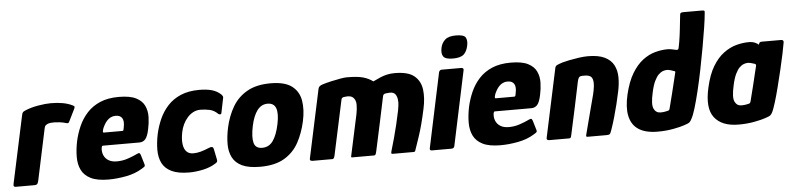

<svg xmlns="http://www.w3.org/2000/svg" viewBox="-50 -909 4711 1139"><g transform="rotate(-5 2305.5 -339.5)"><path d="M255 -476Q335 -476 383 -452Q394 -447 394 -442.5Q394 -438 391 -431L356 -360Q352 -351 348 -349.5Q344 -348 335 -351Q319 -356 298.5 -358.5Q278 -361 269 -361Q253 -361 244.5 -360Q236 -359 231.5 -357.5Q227 -356 223 -354Q218 -351 213.5 -347.5Q209 -344 206 -330L141 -24Q137 -8 132 -4Q127 0 116 0H4Q-1 0 -5 -3.5Q-9 -7 -6 -20L79 -417Q82 -433 86.5 -437.5Q91 -442 103 -447Q136 -461 179.5 -468.5Q223 -476 255 -476Z M391 -237Q401 -283 420 -326Q439 -369 470.5 -403.5Q502 -438 548.5 -458Q595 -478 660 -478Q727 -478 763 -459.5Q799 -441 813 -410.5Q827 -380 826 -343.5Q825 -307 817 -271Q808 -228 794 -213Q780 -198 759 -198H544Q537 -198 536 -195.5Q535 -193 533 -186Q530 -162 538.5 -142Q547 -122 566.5 -110Q586 -98 616 -98Q651 -98 682.5 -109Q714 -120 726 -126Q742 -134 749.5 -135.5Q757 -137 762 -119L776 -72Q781 -58 776.5 -53.5Q772 -49 758 -41Q718 -16 663 -5.5Q608 5 558 5Q491 5 452.5 -14Q414 -33 397.5 -66.5Q381 -100 381 -144Q381 -188 391 -237ZM674 -295Q678 -314 677 -327.5Q676 -341 670.5 -350Q665 -359 655.5 -363.5Q646 -368 632 -368Q616 -368 603.5 -362Q591 -356 581.5 -346Q572 -336 565 -324Q558 -312 553 -300Q548 -284 548.5 -279.5Q549 -275 553 -275Q580 -275 607.5 -275Q635 -275 662 -275Q669 -275 670.5 -278.5Q672 -282 674 -295Z M1038 5Q972 5 933 -14Q894 -33 877.5 -66.5Q861 -100 861 -144Q861 -188 871 -237Q881 -283 900 -326Q919 -369 950.5 -403.5Q982 -438 1028.5 -458Q1075 -478 1140 -478Q1184 -478 1215 -469Q1246 -460 1268 -439Q1275 -431 1276.5 -427Q1278 -423 1276 -415L1259 -332Q1258 -323 1251.5 -322.5Q1245 -322 1240 -326Q1218 -348 1191.5 -354Q1165 -360 1135 -360Q1113 -360 1093.5 -350Q1074 -340 1058.5 -322.5Q1043 -305 1032.5 -283Q1022 -261 1017 -236Q1009 -195 1013 -165.5Q1017 -136 1032 -121Q1047 -106 1072 -106Q1093 -106 1115.5 -112Q1138 -118 1169 -131Q1191 -140 1195 -122L1208 -58Q1210 -49 1207.5 -44Q1205 -39 1196 -34Q1165 -14 1121.5 -4.5Q1078 5 1038 5Z M1460 8Q1393 8 1353.5 -10.5Q1314 -29 1296.5 -63Q1279 -97 1279 -142Q1279 -187 1290 -239Q1305 -308 1337 -362.5Q1369 -417 1424.5 -448.5Q1480 -480 1564 -480Q1648 -480 1690 -448.5Q1732 -417 1741.5 -362.5Q1751 -308 1736 -239Q1721 -170 1690.5 -114Q1660 -58 1604.5 -25Q1549 8 1460 8ZM1482 -103Q1523 -103 1547 -137.5Q1571 -172 1584 -235Q1597 -297 1585.5 -329Q1574 -361 1536 -361Q1499 -361 1474.5 -329Q1450 -297 1437 -235Q1424 -171 1433 -137Q1442 -103 1482 -103Z M2265 -363Q2258 -363 2241.5 -361Q2225 -359 2223 -347L2221 -338Q2206 -265 2191.5 -198.5Q2177 -132 2167 -84.5Q2157 -37 2153 -20Q2152 -14 2149 -7Q2146 0 2138 0H2008Q2001 0 2003 -7L2056 -253Q2062 -283 2062 -309.5Q2062 -336 2046 -352Q2039 -359 2029.5 -361Q2020 -363 2011 -363Q2004 -363 1990.5 -361Q1977 -359 1975 -346L1905 -20Q1904 -14 1900.5 -7Q1897 0 1892 0H1772Q1768 0 1762 -2.5Q1756 -5 1758 -15L1845 -422Q1847 -432 1853.5 -437.5Q1860 -443 1873 -447Q1895 -454 1924 -460.5Q1953 -467 1979 -471.5Q2005 -476 2016 -476Q2081 -476 2114.5 -466.5Q2148 -457 2173 -438Q2197 -450 2217.5 -458.5Q2238 -467 2258.5 -471.5Q2279 -476 2303 -476Q2383 -476 2419.5 -445.5Q2456 -415 2462.5 -364Q2469 -313 2455 -250Q2444 -199 2434 -161Q2424 -123 2412 -87Q2400 -51 2384 -5Q2382 0 2374 0H2250Q2243 0 2242 -4Q2241 -8 2245 -21Q2255 -54 2265.5 -92.5Q2276 -131 2286 -172.5Q2296 -214 2304 -254Q2306 -265 2308.5 -283Q2311 -301 2308.5 -319.5Q2306 -338 2296.5 -350.5Q2287 -363 2265 -363Z M2746 -601Q2739 -567 2720 -549.5Q2701 -532 2655 -532Q2611 -532 2598.5 -549.5Q2586 -567 2593 -601Q2599 -630 2619.5 -648.5Q2640 -667 2684 -667Q2733 -667 2742.5 -648.5Q2752 -630 2746 -601ZM2618 -14Q2615 0 2600 0H2483Q2469 0 2472 -14L2566 -458Q2570 -472 2583 -472H2700Q2706 -472 2710 -468Q2714 -464 2712 -458Z M2725 -237Q2735 -283 2754 -326Q2773 -369 2804.5 -403.5Q2836 -438 2882.5 -458Q2929 -478 2994 -478Q3061 -478 3097 -459.5Q3133 -441 3147 -410.5Q3161 -380 3160 -343.5Q3159 -307 3151 -271Q3142 -228 3128 -213Q3114 -198 3093 -198H2878Q2871 -198 2870 -195.5Q2869 -193 2867 -186Q2864 -162 2872.5 -142Q2881 -122 2900.5 -110Q2920 -98 2950 -98Q2985 -98 3016.5 -109Q3048 -120 3060 -126Q3076 -134 3083.5 -135.5Q3091 -137 3096 -119L3110 -72Q3115 -58 3110.5 -53.5Q3106 -49 3092 -41Q3052 -16 2997 -5.5Q2942 5 2892 5Q2825 5 2786.5 -14Q2748 -33 2731.5 -66.5Q2715 -100 2715 -144Q2715 -188 2725 -237ZM3008 -295Q3012 -314 3011 -327.5Q3010 -341 3004.5 -350Q2999 -359 2989.5 -363.5Q2980 -368 2966 -368Q2950 -368 2937.5 -362Q2925 -356 2915.5 -346Q2906 -336 2899 -324Q2892 -312 2887 -300Q2882 -284 2882.5 -279.5Q2883 -275 2887 -275Q2914 -275 2941.5 -275Q2969 -275 2996 -275Q3003 -275 3004.5 -278.5Q3006 -282 3008 -295Z M3182 0Q3178 0 3172 -2.5Q3166 -5 3168 -15Q3190 -117 3211.5 -218.5Q3233 -320 3255 -422Q3257 -434 3266 -439Q3275 -444 3300 -452Q3313 -456 3340 -461.5Q3367 -467 3398 -471.5Q3429 -476 3453 -476Q3516 -476 3553 -458Q3590 -440 3606.5 -408.5Q3623 -377 3623.5 -336.5Q3624 -296 3614 -250Q3607 -216 3597.5 -177.5Q3588 -139 3577 -100.5Q3566 -62 3554 -28Q3547 -7 3542 -3.5Q3537 0 3521 0H3410Q3400 0 3403 -11Q3404 -16 3410.5 -40Q3417 -64 3425.5 -97.5Q3434 -131 3443 -164.5Q3452 -198 3458 -221.5Q3464 -245 3465 -248Q3477 -299 3474 -323.5Q3471 -348 3458 -355.5Q3445 -363 3425 -363Q3415 -363 3411 -363Q3407 -363 3402 -362Q3394 -361 3389.5 -354Q3385 -347 3382 -334Q3367 -261 3350 -181.5Q3333 -102 3315 -20Q3314 -14 3311.5 -7Q3309 0 3301 0Z M3668 -229Q3686 -305 3715 -353Q3744 -401 3779.5 -428Q3815 -455 3853.5 -465.5Q3892 -476 3929 -476Q3940 -476 3954.5 -473Q3969 -470 3978 -468Q3983 -467 3987.5 -468Q3992 -469 3994 -477Q3998 -495 4001 -513.5Q4004 -532 4006.5 -550Q4009 -568 4011 -586.5Q4013 -605 4015 -623.5Q4017 -642 4019 -660Q4020 -680 4024.5 -683.5Q4029 -687 4040 -687H4150Q4158 -687 4163 -685.5Q4168 -684 4167 -676Q4164 -639 4155.5 -584.5Q4147 -530 4135.5 -466Q4124 -402 4111 -337.5Q4098 -273 4084 -215Q4070 -157 4057 -114Q4044 -71 4033 -52Q4027 -39 4019.5 -32.5Q4012 -26 3986 -18Q3967 -11 3923 -2.5Q3879 6 3827 6Q3788 6 3757 -2.5Q3726 -11 3705 -28Q3671 -55 3661 -105Q3651 -155 3668 -229ZM3818 -228Q3802 -158 3814.5 -132Q3827 -106 3855 -106Q3864 -106 3872.5 -107Q3881 -108 3889 -110Q3897 -112 3904 -114Q3906 -116 3907.5 -118.5Q3909 -121 3910 -126Q3915 -147 3920.5 -167.5Q3926 -188 3931 -208.5Q3936 -229 3941 -249.5Q3946 -270 3951 -290.5Q3956 -311 3961 -332Q3963 -338 3962 -340Q3961 -342 3957 -343Q3947 -347 3935 -350.5Q3923 -354 3913 -354Q3903 -354 3890 -349.5Q3877 -345 3864 -332.5Q3851 -320 3839 -295Q3827 -270 3818 -228Z M4310 6Q4210 6 4166 -51Q4122 -108 4150 -229Q4167 -305 4196 -353Q4225 -401 4261.5 -428Q4298 -455 4336.5 -465.5Q4375 -476 4412 -476Q4433 -476 4449 -469Q4465 -462 4470 -455L4472 -461Q4475 -469 4479 -470.5Q4483 -472 4491 -472H4603Q4619 -472 4618 -458Q4614 -433 4605 -390Q4596 -347 4584 -296.5Q4572 -246 4559.5 -196.5Q4547 -147 4535 -108Q4523 -69 4515 -52Q4509 -39 4501.5 -32.5Q4494 -26 4468 -18Q4449 -11 4405 -2.5Q4361 6 4310 6ZM4337 -106Q4346 -106 4354 -107Q4362 -108 4369 -109.5Q4376 -111 4380 -112Q4385 -113 4387.5 -116Q4390 -119 4392 -126Q4397 -147 4402.5 -168Q4408 -189 4413 -209.5Q4418 -230 4423 -250.5Q4428 -271 4432.5 -290.5Q4437 -310 4442 -329Q4444 -336 4442 -340Q4440 -344 4435 -345Q4428 -347 4416.5 -350.5Q4405 -354 4395 -354Q4385 -354 4372 -349.5Q4359 -345 4346 -332.5Q4333 -320 4321 -295Q4309 -270 4300 -228Q4284 -158 4296.5 -132Q4309 -106 4337 -106Z"/></g></svg>

Font: Glory Thin ExtraBold
Style: Italic
Weight: 800
Italic angle: -12°
Version: Version 1.011